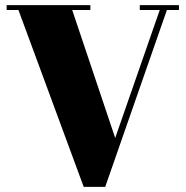

<svg xmlns="http://www.w3.org/2000/svg" viewBox="-20 -720 725 750"><path d="M430 -181 604 -681H526V-700H679V-681H632L391 10H307L52 -681H6V-700H333V-681H262Z"/></svg>

Font: SVN-Abril Fatface
Style: Regular
Weight: 400
Designer: Veronika Burian, Jos? Scaglione
Foundry: TypeTogether
Version: Version 1.001